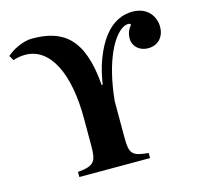

<svg xmlns="http://www.w3.org/2000/svg" viewBox="-101 -801 946 910"><g transform="rotate(-15 371.5 -346.0)"><path d="M394 -394C376 -631 280 -692 131 -692C88 -692 34 -665 7 -640L21 -616C42 -623 61 -626 80 -626C204 -626 272 -481 272 -264V-128C272 -53 262 -32 179 -25V0H526V-25C447 -32 434 -45 434 -123V-304C444 -405 465 -481 490 -536C513 -588 552 -641 591 -641C598 -641 602 -637 602 -633C590 -620 579 -599 579 -573C579 -532 612 -505 652 -505C704 -505 733 -542 733 -589C733 -637 701 -692 624 -692C522 -692 463 -604 429 -514C414 -475 406 -436 399 -394Z"/></g></svg>

Font: XITS
Style: Bold
Weight: 700
Designer: MicroPress Inc., with final additions and corrections provided by Coen Hoffman, Elsevier (retired)
Version: Version 1.302